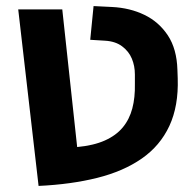

<svg xmlns="http://www.w3.org/2000/svg" viewBox="-20 -602 631 632"><path d="M107 10 40 -571H185L234 -118Q288 -123 325 -139.5Q362 -156 384 -182.5Q406 -209 415.5 -245Q425 -281 424 -326V-357Q424 -385 414 -409Q404 -433 382 -449.5Q360 -466 326 -468L277 -471L288 -582L349 -579Q408 -576 455.5 -553Q503 -530 532.5 -485.5Q562 -441 564 -372L565 -344Q568 -253 537.5 -187.5Q507 -122 446.5 -80Q386 -38 300 -16.5Q214 5 107 10Z"/></svg>

Font: Assistant ExtraLight
Style: Bold
Weight: 700
Version: Version 3.000